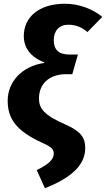

<svg xmlns="http://www.w3.org/2000/svg" viewBox="-20 -779 566 1025"><path d="M205 -17C256 6 267 19 267 40C267 77 231 102 176 129L220 226C352 173 435 108 435 11C435 -44 412 -78 328 -115C215 -164 188 -201 188 -253C188 -327 238 -383 334 -383H366L396 -488H348C294 -488 267 -514 267 -564C267 -615 296 -647 345 -647C382 -647 415 -635 447 -608L526 -689C478 -728 407 -759 327 -759C187 -759 107 -687 107 -586C107 -524 144 -473 217 -446L216 -443C95 -425 21 -341 21 -241C21 -145 68 -79 205 -17Z"/></svg>

Font: Fira Sans OT
Style: Bold Italic
Weight: 700
Italic angle: -8°
Designer: Carrois Corporate & Edenspiekermann
Foundry: Carrois Corporate GbR & Edenspiekermann AG
Version: Version 2.001